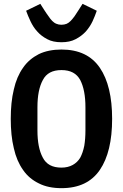

<svg xmlns="http://www.w3.org/2000/svg" viewBox="-20 -968 640 1000"><path d="M300 12C391 12 457 -20 500 -83C543 -146 564 -235 564 -349C564 -349 564 -349 564 -349C564 -463 543 -552 500 -615C457 -678 391 -710 300 -710C300 -710 300 -710 300 -710C255 -710 215 -702 182 -686C149 -669 121 -646 100 -615C78 -584 62 -547 52 -502C41 -457 36 -406 36 -349C36 -349 36 -349 36 -349C36 -292 41 -241 52 -196C62 -151 78 -114 100 -83C121 -52 149 -29 182 -13C215 4 255 12 300 12C300 12 300 12 300 12ZM300 -95C253 -95 221 -112 203 -147C184 -182 175 -229 175 -289C175 -289 175 -409 175 -409C175 -409 175 -409 175 -409C175 -469 184 -516 203 -551C221 -586 253 -603 300 -603C300 -603 300 -603 300 -603C347 -603 379 -586 398 -551C416 -516 425 -469 425 -409C425 -409 425 -290 425 -290C425 -290 425 -290 425 -290C425 -260 423 -233 419 -209C414 -184 407 -164 398 -147C388 -130 375 -118 359 -109C343 -100 323 -95 300 -95C300 -95 300 -95 300 -95ZM300 -748C329 -748 353 -753 374 -764C395 -775 412 -788 427 -804C441 -820 453 -838 462 -857C471 -876 478 -895 484 -912C484 -912 410 -948 410 -948C410 -948 389 -915 389 -915C389 -915 389 -915 389 -915C381 -903 374 -892 368 -883C361 -874 355 -866 348 -859C341 -852 334 -847 327 -844C319 -841 310 -839 300 -839C300 -839 300 -839 300 -839C290 -839 281 -841 274 -844C266 -847 259 -852 252 -859C245 -866 239 -874 233 -883C226 -892 219 -903 211 -915C211 -915 190 -948 190 -948C190 -948 116 -912 116 -912C116 -912 116 -912 116 -912C122 -895 130 -876 139 -857C148 -838 159 -820 174 -804C188 -788 205 -775 226 -764C246 -753 271 -748 300 -748C300 -748 300 -748 300 -748Z"/></svg>

Font: IBM Plex Mono Mod
Style: SemiBold
Weight: 500
Designer: Mike Abbink, Paul van der Laan, Pieter van Rosmalen
Foundry: Bold Monday
Version: ""